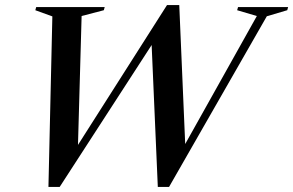

<svg xmlns="http://www.w3.org/2000/svg" viewBox="-20 -733 1162 761"><path d="M998 -669.5 920 -692.5 923.5 -705H1122L1118.5 -692.5L1037.5 -668.5L650 8H605.5L579.5 -590L616 -608.5L216.5 8H172L187.5 -668L120 -692.5L123.5 -705H395L391.5 -692.5L303.5 -669.5L288 -120H264.5L642 -713H690.5L716 -116.5L686.5 -113Z"/></svg>

Font: Newsreader 60pt Medium
Style: Italic
Weight: 500
Italic angle: -17°
Designer: Hugues Gentile
Foundry: Production Type
Version: Version 1.003